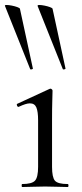

<svg xmlns="http://www.w3.org/2000/svg" viewBox="-36 -751 329 771"><path d="M216 -474 115 -727Q114 -731 122 -731Q130 -731 142.5 -728.5Q155 -726 164.5 -722.5Q174 -719 175 -716L227 -476Q228 -474 222.5 -472.5Q217 -471 216 -474ZM85 -474 -16 -727Q-18 -731 -9.5 -731Q-1 -731 11.5 -728.5Q24 -726 33.5 -722.5Q43 -719 44 -716L96 -476Q97 -474 91.5 -472.5Q86 -471 85 -474ZM53 0Q51 0 51 -6Q51 -12 53 -12Q92 -12 104.5 -25.5Q117 -39 117 -81V-268Q117 -303 110 -319.5Q103 -336 84 -336Q76 -336 65 -332.5Q54 -329 39 -322Q35 -321 32.5 -326.5Q30 -332 33 -334L163 -394Q166 -395 167 -395Q169 -395 172 -392.5Q175 -390 175 -387Q175 -379 174 -348Q173 -317 173 -269V-81Q173 -39 184.5 -25.5Q196 -12 236 -12Q239 -12 239 -6Q239 0 236 0Q218 0 194.5 -1Q171 -2 145 -2Q119 -2 95.5 -1Q72 0 53 0Z"/></svg>

Font: Cormorant Light
Style: Regular
Weight: 400
Version: Version 4.000